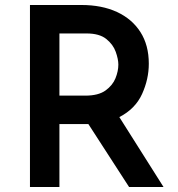

<svg xmlns="http://www.w3.org/2000/svg" viewBox="-20 -749 711 769"><path d="M306 -729Q388 -729 448.5 -701Q509 -673 542.5 -620.5Q576 -568 576 -494Q576 -432 549 -372.5Q522 -313 458 -280L635 0H497L334 -252Q329 -252 324 -252H218V0H100V-729ZM322 -366Q374 -366 402.5 -386.5Q431 -407 442.5 -435.5Q454 -464 454 -490Q454 -512 443.5 -541.5Q433 -571 405.5 -593Q378 -615 327 -615H218V-366Z"/></svg>

Font: Reem Kufi Medium
Style: Regular
Weight: 500
Designer: Khaled Hosny
Version: Version 1.001